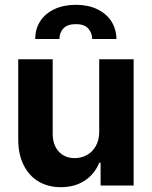

<svg xmlns="http://www.w3.org/2000/svg" viewBox="-20 -779 637 806"><path d="M396.5 -530.3H541V0H402.3V-95.7H396.5Q377.4 -48.3 335.7 -20.8Q293.9 6.8 235.4 6.8Q182.1 6.8 141.8 -17.1Q101.6 -41 79.1 -86.2Q56.6 -131.3 56.6 -192.4V-530.3H201.2V-217.8Q201.2 -170.9 226.3 -143.1Q251.5 -115.2 293.9 -115.2Q321.3 -115.2 344.7 -128.2Q368.2 -141.1 382.3 -166Q396.5 -190.9 396.5 -225.6ZM298.8 -758.8Q349.6 -758.8 387.9 -740.5Q426.3 -722.2 447.3 -689.7Q468.3 -657.2 468.8 -615.2H367.2Q366.2 -642.6 349.6 -660.2Q333 -677.7 298.8 -677.7Q263.2 -677.7 246.3 -659.9Q229.5 -642.1 229.5 -615.2H127.9Q127.9 -657.2 148.7 -689.7Q169.4 -722.2 208.3 -740.5Q247.1 -758.8 298.8 -758.8Z"/></svg>

Font: Pretendard Std
Style: Bold
Weight: 700
Designer: Base glyphs from Inter by Rasmus Andersson; Hangeul glyphs from Noto Sans CJK(Source Han Sans) by Jang Soo-young and Kan
Foundry: Kil Hyung-jin
Version: Version 1.309